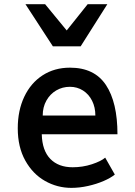

<svg xmlns="http://www.w3.org/2000/svg" viewBox="-20 -879 640 908"><path d="M64 -272Q64 -356.5 94.8 -421.5Q125.5 -486.5 181.5 -522.8Q237.5 -559 311 -559Q426.5 -559 481 -477Q535.5 -395 535.5 -244H177.5Q179.5 -167 218 -127.5Q256.5 -88 323.5 -88Q371 -88 414.5 -102.2Q458 -116.5 477.5 -133.5L523 -53.5Q503.5 -37.5 470 -23Q436.5 -8.5 396.2 0.5Q356 9.5 317.5 9.5Q251 9.5 193 -23.2Q135 -56 99.5 -119.8Q64 -183.5 64 -272ZM310.5 -468.5Q275.5 -468.5 246.2 -451.5Q217 -434.5 199.5 -403.5Q182 -372.5 182 -332.5H431Q431 -371.5 415.5 -402.5Q400 -433.5 372.5 -451Q345 -468.5 310.5 -468.5ZM100.5 -859H193.5L295.5 -735L394.5 -859H487.5L361.5 -660H230Z"/></svg>

Font: JuliaMono SemiBold
Style: Regular
Weight: 600
Monospace: yes
Designer: cormullion
Foundry: corm
Version: Version 0.055; ttfautohint (v1.8.4)